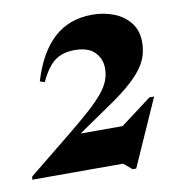

<svg xmlns="http://www.w3.org/2000/svg" viewBox="-83 -797 856 909"><g transform="rotate(-10 344.5 -343.0)"><path d="M143.5 -444.5 121 -452Q161 -585.5 234.8 -652.8Q308.5 -720 420 -720Q476 -720 524 -701Q572 -682 601.2 -644.5Q630.5 -607 630.5 -552Q630.5 -522 622.8 -492.8Q615 -463.5 594 -432.5Q573 -401.5 533.5 -365.8Q494 -330 430.5 -286.5L233.5 -151.5L238 -175.5H589L367 -98L619 -287.5H641.5L499 33.5H481.5L442 0H5L7.5 -15L212.5 -181Q276 -232.5 319 -271Q362 -309.5 387.8 -340.5Q413.5 -371.5 424.8 -400Q436 -428.5 436 -460Q436 -505.5 404.8 -537.5Q373.5 -569.5 309 -569.5Q250.5 -569.5 213.2 -541.8Q176 -514 143.5 -444.5Z"/></g></svg>

Font: Newsreader 60pt ExtraBold
Style: Italic
Weight: 800
Italic angle: -17°
Designer: Hugues Gentile
Foundry: Production Type
Version: Version 1.003